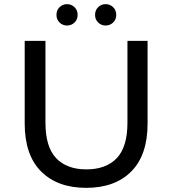

<svg xmlns="http://www.w3.org/2000/svg" viewBox="-20 -897 831 925"><path d="M395 8Q257 8 178 -71Q99 -150 99 -302V-700H199V-306Q199 -189 250.5 -135Q302 -81 396 -81Q491 -81 542.5 -135Q594 -189 594 -306V-700H691V-302Q691 -150 612.5 -71Q534 8 395 8ZM489 -774Q468 -774 453 -788.5Q438 -803 438 -825Q438 -848 453 -862.5Q468 -877 489 -877Q510 -877 525 -862.5Q540 -848 540 -825Q540 -803 525 -788.5Q510 -774 489 -774ZM303 -774Q282 -774 267 -788.5Q252 -803 252 -825Q252 -848 267 -862.5Q282 -877 303 -877Q324 -877 339 -862.5Q354 -848 354 -825Q354 -803 339 -788.5Q324 -774 303 -774Z"/></svg>

Font: Montserrat Thin Medium
Style: Regular
Weight: 500
Version: Version 9.000